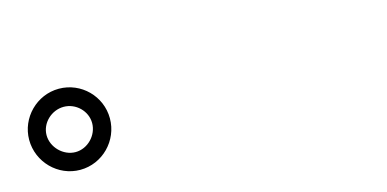

<svg xmlns="http://www.w3.org/2000/svg" viewBox="-38 -974 1075 533"><g transform="rotate(-15 500.0 -707.5)"><path d="M27 -708C27 -644 79 -591 143 -591C207 -591 259 -644 259 -708C259 -772 207 -824 143 -824C79 -824 27 -771 27 -708ZM77 -708C77 -743 108 -772 143 -772C178 -772 208 -743 208 -708C208 -673 178 -642 143 -642C108 -642 77 -673 77 -708Z"/></g></svg>

Font: Noto Sans JP Medium
Style: Regular
Weight: 500
Designer: Ryoko NISHIZUKA 西塚涼子 (kana, bopomofo & ideographs); Paul D. Hunt (Latin, Greek & Cyrillic); Sandoll Communications 산돌커뮤니
Foundry: Adobe
Version: Version 2.004;hotconv 1.0.118;makeotfexe 2.5.65603